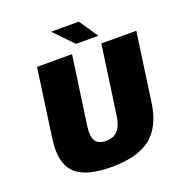

<svg xmlns="http://www.w3.org/2000/svg" viewBox="-154 -1003 1092 1156"><g transform="rotate(-20 392.0 -425.0)"><path d="M86.9 -261.2 148.4 -700.2H372.6L310.5 -261.2Q301.8 -197.3 320.1 -168.2Q338.4 -139.2 387.7 -139.2Q436.5 -139.2 463.1 -168.5Q489.7 -197.8 498.5 -261.2L560.5 -700.2H784.2L722.7 -261.2Q701.7 -113.8 616.7 -46.9Q531.7 20 365.2 20Q197.8 20 131.8 -46.9Q65.9 -113.8 86.9 -261.2ZM559.6 -750H416.5L300.3 -870.1H478Z"/></g></svg>

Font: Fivo Sans Black
Style: Regular
Weight: 900
Designer: Alexander Slobzheninov
Foundry: Alexander Slobzheninov
Version: 1.0